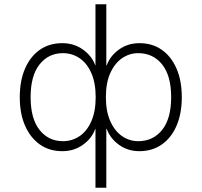

<svg xmlns="http://www.w3.org/2000/svg" viewBox="-20 -703 948 903"><path d="M429 180V-97H428Q412 -52 370 -22Q328 8 273 8Q212 8 167.5 -23.5Q123 -55 98 -111.5Q73 -168 73 -246Q73 -324 98 -381Q123 -438 167.5 -469Q212 -500 273 -500Q328 -500 370 -470Q412 -440 428 -396H429V-683H480V-396H482Q498 -440 539.5 -470Q581 -500 636 -500Q696 -500 740.5 -469Q785 -438 810 -381Q835 -324 835 -246Q835 -169 810.5 -112Q786 -55 741 -23.5Q696 8 636 8Q581 8 539.5 -22Q498 -52 482 -97H480V180ZM276 -39Q319 -39 354 -62.5Q389 -86 409.5 -132.5Q430 -179 430 -246Q430 -313 409.5 -359.5Q389 -406 354 -429.5Q319 -453 276 -453Q208 -453 166 -400Q124 -347 124 -246Q124 -145 166 -92Q208 -39 276 -39ZM630 -39Q700 -39 742.5 -92Q785 -145 785 -246Q785 -347 742.5 -400Q700 -453 630 -453Q589 -453 554.5 -429.5Q520 -406 499 -360Q478 -314 478 -246Q478 -179 499 -132.5Q520 -86 554.5 -62.5Q589 -39 630 -39Z"/></svg>

Font: Nunito Sans 7pt ExtraLight
Style: Regular
Weight: 250
Designer: Vernon Adams
Foundry: Vernon Adams
Version: Version 3.101;gftools[0.9.27]